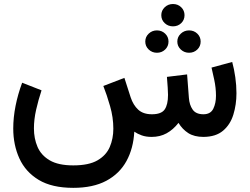

<svg xmlns="http://www.w3.org/2000/svg" viewBox="-20 -676 1232 948"><path d="M776.4 -601.1Q776.4 -624 793.2 -640.1Q810.1 -656.2 834 -656.2Q858.4 -656.2 874.8 -640.1Q891.1 -624 891.1 -601.1Q891.1 -577.6 874.8 -561.8Q858.4 -545.9 834 -545.9Q810.1 -545.9 793.2 -561.8Q776.4 -577.6 776.4 -601.1ZM855.5 -470.7Q855.5 -493.7 872.6 -509.8Q889.6 -525.9 913.6 -525.9Q937.5 -525.9 954.1 -510Q970.7 -494.1 970.7 -470.7Q970.7 -447.3 954.1 -431.4Q937.5 -415.5 913.6 -415.5Q889.6 -415.5 872.6 -431.6Q855.5 -447.8 855.5 -470.7ZM697.3 -470.7Q697.3 -493.7 714.1 -509.8Q731 -525.9 754.9 -525.9Q778.8 -525.9 795.4 -510Q812 -494.1 812 -470.7Q812 -447.3 795.4 -431.4Q778.8 -415.5 754.9 -415.5Q731 -415.5 714.1 -431.6Q697.3 -447.8 697.3 -470.7ZM729 0Q700.7 0 679.7 -7.6Q658.7 -15.1 643.1 -25.9Q638.7 56.6 604.5 119.1Q570.3 181.6 504.9 216.6Q439.5 251.5 341.8 251.5Q236.3 251.5 171.1 212.2Q106 172.9 75.7 106.2Q45.4 39.6 45.4 -41.5Q45.4 -95.7 56.9 -153.6Q68.4 -211.4 89.4 -267.6L185.1 -230Q169.4 -182.6 158.4 -134.3Q147.5 -85.9 147.5 -42Q147.5 7.8 165.3 49.3Q183.1 90.8 225.6 115.7Q268.1 140.6 341.8 140.6Q418.5 140.6 461.4 115.7Q504.4 90.8 522 49.6Q539.6 8.3 539.6 -40.5Q539.6 -96.2 523.4 -152.3Q507.3 -208.5 490.2 -251.5L594.2 -291.5L625 -195.8Q637.7 -157.2 662.4 -134.5Q687 -111.8 730 -111.8Q776.9 -111.8 793.2 -135.7Q809.6 -159.7 809.6 -207.5Q809.6 -219.2 808.1 -243.2Q806.6 -267.1 804.2 -296.4L903.8 -308.6L912.6 -193.4Q915 -158.2 931.2 -135Q947.3 -111.8 984.4 -111.8Q1019.5 -111.8 1033 -138.9Q1046.4 -166 1046.4 -203.1Q1046.4 -242.2 1037.8 -282.2Q1029.3 -322.3 1024.4 -342.3L1126.5 -370.1Q1136.2 -334.5 1141.8 -294.7Q1147.5 -254.9 1147.5 -215.8Q1147.5 -159.7 1132.3 -110.4Q1117.2 -61 1081.5 -30.8Q1045.9 -0.5 984.9 0Q939 0 909.7 -18.8Q880.4 -37.6 861.3 -69.3Q835 -35.6 802.5 -17.8Q770 0 729 0Z"/></svg>

Font: Vazirmatn RD UI Medium
Style: Regular
Weight: 500
Designer: Saber Rastikerdar
Foundry: Saber Rastikerdar
Version: Version 33.003